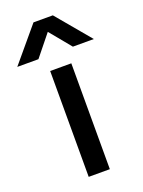

<svg xmlns="http://www.w3.org/2000/svg" viewBox="-226 -892 737 992"><g transform="rotate(-20 142.5 -396.0)"><path d="M-68.4 -632.8 88.9 -820.3H195.3L352.5 -632.8H237.3L141.6 -749L47.9 -632.8ZM84 27.3V-554.7H200.2V27.3Z"/></g></svg>

Font: GenEi M Gothic v2 Medium
Style: Regular
Weight: 500
Version: Version 2.0